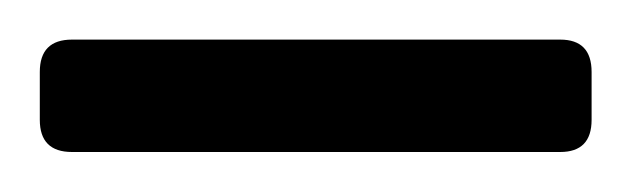

<svg xmlns="http://www.w3.org/2000/svg" viewBox="-36 -76 316 96"><path d="M244.1 -56.2Q259.8 -56.2 259.8 -40V-16.1Q259.8 0 244.1 0H0Q-16.1 0 -16.1 -16.1V-40Q-16.1 -56.2 0 -56.2Z"/></svg>

Font: SimahzazaarabicW05-Medium
Style: Regular
Weight: 500
Designer: Ahmed zaza
Foundry: Ahmed zaza
Version: Version 1.001